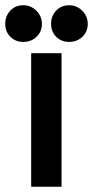

<svg xmlns="http://www.w3.org/2000/svg" viewBox="-69 -713 355 733"><path d="M166 0H50V-510H166ZM-49 -622Q-49 -652 -29.5 -672.5Q-10 -693 20 -693Q49 -693 70 -672Q91 -651 91 -622Q91 -592 70.5 -572.5Q50 -553 20 -553Q-10 -553 -29.5 -572.5Q-49 -592 -49 -622ZM126 -622Q126 -652 145.5 -672.5Q165 -693 195 -693Q224 -693 245 -672Q266 -651 266 -622Q266 -592 245.5 -572.5Q225 -553 195 -553Q165 -553 145.5 -572.5Q126 -592 126 -622Z"/></svg>

Font: Akshar Medium
Style: Regular
Weight: 500
Designer: Tall Chai
Foundry: Tall Chai
Version: Version 1.000